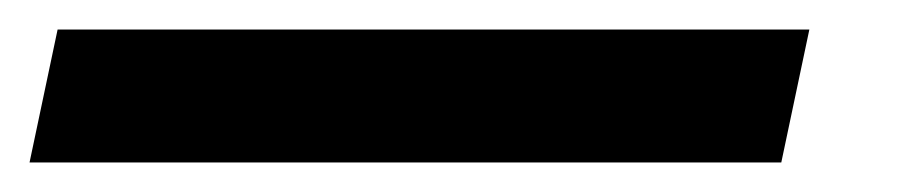

<svg xmlns="http://www.w3.org/2000/svg" viewBox="-95 17 625 130"><path d="M-75 127 -56 37H453L434 127Z"/></svg>

Font: REM SemiBold
Style: Italic
Weight: 600
Italic angle: -11°
Designer: Octavio Pardo
Foundry: Ashler Design
Version: Version 1.005;gftools[0.9.28]